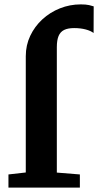

<svg xmlns="http://www.w3.org/2000/svg" viewBox="-20 -855 447 875"><path d="M18.5 0V-60L97.5 -69V-599Q97.5 -649 117.8 -691.8Q138 -734.5 173 -766.8Q208 -799 253.2 -817Q298.5 -835 348 -835Q371.5 -835 385.8 -831.8Q400 -828.5 407 -826L406.5 -704.5Q394 -714.5 370.5 -720.8Q347 -727 318 -727Q289.5 -727 272.2 -718.5Q255 -710 247 -691Q239 -672 239 -640V-68.5L344 -60V0Z"/></svg>

Font: Merriweather Light 18pt
Style: Bold
Weight: 700
Version: Version 2.100